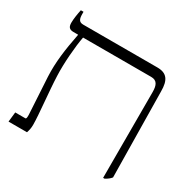

<svg xmlns="http://www.w3.org/2000/svg" viewBox="-149 -788 928 937"><g transform="rotate(30 315.5 -320.0)"><path d="M12 0H116C121 -16 124 -27 124 -47C124 -103 109 -229 106 -312C103 -380 111 -481 122 -537H506C539 -537 549 -515 549 -476V7H557C572 -1 582 -9 590 -19L583 -500C583 -563 563 -592 509 -592H91C66 -592 61 -608 61 -636V-647H46C41 -624 36 -593 36 -572C36 -549 43 -537 68 -537H94V-535C76 -443 65 -366 69 -286L81 -78C81 -65 81 -55 75 -55H18Z"/></g></svg>

Font: Noto Serif Hebrew ExtraCondensed Light
Style: Regular
Weight: 300
Width: 2
Designer: Monotype Design Team
Foundry: Monotype Imaging Inc.
Version: Version 2.004